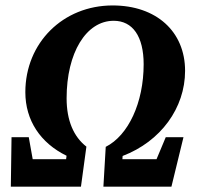

<svg xmlns="http://www.w3.org/2000/svg" viewBox="-20 -696 754 716"><path d="M20.4 0H281.9L302.2 -149.2C254.7 -186.1 228.4 -246.4 228.4 -329.6C228.4 -499 301.1 -618.5 404 -618.5C474.9 -618.5 515.7 -560.1 515.7 -456.3C515.7 -313.5 458.8 -191 374.3 -148.4L365.6 0H619.3L664.2 -184.3H598.1L530.4 -22.7L584.6 -102.4H396.9L432.1 -39.6L437.3 -114.4C579.3 -168.5 670.2 -293.2 670.2 -431.9C670.2 -578.7 562.7 -675.7 400.1 -675.7C215 -675.7 74.5 -536.3 74.5 -352.2C74.5 -247.2 130.7 -162.8 228.2 -115.2L219.1 -45.6L249.5 -102.4H57.6L114.1 -34.3L87.3 -184.3H23L20.4 0Z"/></svg>

Font: Source Serif 4 Variable
Style: Italic
Weight: 400
Italic angle: -12°
Designer: Frank Grießhammer
Foundry: Adobe Systems Incorporated
Version: Version 4.004;hotconv 1.0.116;makeotfexe 2.5.65601